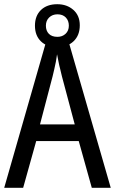

<svg xmlns="http://www.w3.org/2000/svg" viewBox="-20 -892 547 912"><path d="M416 0 354 -222H152L90 0H0L205 -715H300L506 0ZM274 -530Q271 -545 266 -563.5Q261 -582 257.5 -601Q254 -620 251 -634Q249 -617 245.5 -599Q242 -581 238 -564Q234 -547 230 -530L170 -301H335ZM252 -668Q203 -668 174.5 -695.5Q146 -723 146 -770Q146 -817 174.5 -844.5Q203 -872 252 -872Q298 -872 328.5 -845Q359 -818 359 -772Q359 -724 329.5 -696Q300 -668 252 -668ZM253 -717Q276 -717 291.5 -731.5Q307 -746 307 -770Q307 -794 292.5 -809Q278 -824 253 -824Q229 -824 213.5 -809Q198 -794 198 -770Q198 -746 212 -731.5Q226 -717 253 -717Z"/></svg>

Font: Noto Sans Khmer Condensed
Style: Regular
Weight: 400
Width: 3
Designer: Danh Hong and the Monotype Design Team
Foundry: Monotype Imaging Inc.
Version: Version 2.004